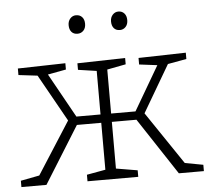

<svg xmlns="http://www.w3.org/2000/svg" viewBox="-52 -792 939 848"><g transform="rotate(-5 417.5 -367.5)"><path d="M579 -277 737 -43 818 -28V0H707L541 -252H432V-45L527 -29V0H302V-29L385 -44V-252H277L120 0H9V-28L92 -44L240 -275L123 -484L39 -494V-523L250 -528V-500L169 -485L278 -289H385V-482L303 -494V-523L515 -528V-500L432 -484V-289H540L654 -484L574 -494V-523L784 -528V-500L701 -485ZM279 -694Q279 -712 289.5 -723.5Q300 -735 315 -735Q332 -735 342 -724Q352 -713 352 -694Q352 -675 341.5 -664Q331 -653 315 -653Q298 -653 288.5 -664Q279 -675 279 -694ZM467 -694Q467 -712 477.5 -723.5Q488 -735 503 -735Q519 -735 529 -724Q539 -713 539 -694Q539 -675 528.5 -664Q518 -653 503 -653Q486 -653 476.5 -664Q467 -675 467 -694Z"/></g></svg>

Font: Bitter Pro Light
Style: Regular
Weight: 300
Designer: Sol Matas, and Bitter project Authors
Foundry: Sol Matas
Version: Version 1.010